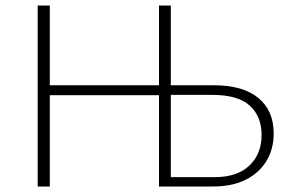

<svg xmlns="http://www.w3.org/2000/svg" viewBox="-20 -678 1069 698"><path d="M558 0V-658H601V-34H760Q843 -34 887 -76.5Q931 -119 931 -187Q931 -255 888 -294Q845 -333 752 -333H585V-368H758Q863 -368 919 -322Q975 -276 975 -193Q975 -136 948.5 -92.5Q922 -49 873 -24.5Q824 0 754 0ZM117 0V-658H161V0ZM133 -332V-368H587V-332Z"/></svg>

Font: Ysabeau ExtraLight
Style: Regular
Weight: 250
Designer: Christian Thalmann (Catharsis Fonts)
Version: Version 2.002